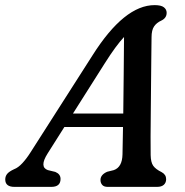

<svg xmlns="http://www.w3.org/2000/svg" viewBox="-46 -730 721 750"><path d="M140 -130.5Q106.5 -77.5 141 -65.5L170 -58.5Q190.5 -50 190.5 -31Q190.5 0 154.5 0H10.5Q-25.5 0 -25.5 -29Q-25.5 -41.5 -18 -50.8Q-10.5 -60 9 -69Q25 -75 41.2 -92.5Q57.5 -110 73 -134.5L315.5 -514Q439.5 -710 558 -710Q583.5 -710 594.2 -701.5Q605 -693 605 -680Q605 -659.5 584 -649.5Q566 -641.5 556 -627Q546 -612.5 546 -584.5Q545.5 -548 545 -499.5Q544.5 -451 544 -397.5Q543.5 -344 543 -292Q542.5 -240 542.2 -196.2Q542 -152.5 542.5 -124.5Q543 -96 552.5 -82.5Q562 -69 585.5 -57.5Q603 -48 603 -30Q603 -16.5 594 -8.2Q585 0 567.5 0H374.5Q360 0 353.2 -7.8Q346.5 -15.5 346.5 -27Q346.5 -47.5 372.5 -59L398.5 -65.5Q431.5 -77 432.5 -127Q433.5 -169 434.5 -234H205.5ZM362.5 -481.5 239 -286.5H435.5Q436.5 -360.5 437.2 -440.5Q438 -520.5 438.5 -585.5Q423.5 -569.5 404.5 -543.8Q385.5 -518 362.5 -481.5Z"/></svg>

Font: Fraunces 9pt S100
Style: Italic
Weight: 400
Italic angle: -16°
Version: Version 1.000; ttfautohint (v1.8.3)